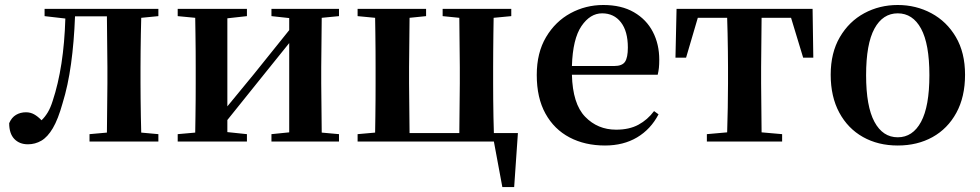

<svg xmlns="http://www.w3.org/2000/svg" viewBox="-20 -572 3960 776"><path d="M411.1 0H341.8V-29.8L412.1 -36.1L414.1 -234.9V-300.8L412.1 -505.9H283.2Q279.3 -402.3 267.1 -314Q254.9 -225.6 232.9 -154.8Q214.8 -89.8 193.6 -54Q172.4 -18.1 147.2 -3.4Q122.1 11.2 92.8 11.2Q58.6 11.2 37.8 -10.5Q17.1 -32.2 17.1 -74.2Q26.9 -97.2 44.7 -107.7Q62.5 -118.2 85 -118.2Q103 -118.2 117.9 -109.9Q132.8 -101.6 147.9 -85.9Q162.1 -99.6 173.1 -117.9Q184.1 -136.2 192.9 -164.1Q238.3 -300.8 244.1 -497.1L160.2 -506.8V-536.1H620.1V-506.8L550.8 -500Q549.8 -471.2 549.3 -435.5Q548.8 -399.9 548.3 -364.5Q547.9 -329.1 547.9 -300.8V-234.9Q547.9 -207 548.3 -171.6Q548.8 -136.2 549.3 -100.6Q549.8 -64.9 550.8 -36.1L620.1 -29.8V0Z M1077.1 -506.8V-536.1H1350.1V-506.8L1280.3 -500L1278.3 -300.8V-234.9L1280.3 -36.1L1350.1 -29.8V0H1077.1V-29.8L1148.9 -37.1V-397.9L1036.1 -257.8L898.9 -86.9V-38.1L978 -29.8V0H698.2V-29.8L769 -36.1Q769.5 -64.9 770 -100.6Q770.5 -136.2 770.8 -171.6Q771 -207 771 -234.9V-300.8Q771 -329.1 770.8 -364.5Q770.5 -399.9 770 -435.5Q769.5 -471.2 769 -500L698.2 -506.8V-536.1H978V-506.8L898.9 -498V-142.1L1007.3 -273.9L1148.9 -450.2V-499Z M1425.3 0V-29.8L1496.1 -36.1Q1496.6 -64.9 1497.1 -100.6Q1497.6 -136.2 1497.8 -171.6Q1498 -207 1498 -234.9V-300.8Q1498 -329.1 1497.8 -364.5Q1497.6 -399.9 1497.1 -435.5Q1496.6 -471.2 1496.1 -500L1425.3 -506.8V-536.1H1702.1V-506.8L1635.3 -500L1633.3 -300.8V-234.9L1635.3 -34.2H1836.4L1838.4 -234.9V-300.8L1836.4 -500L1769 -506.8V-536.1H2046.4V-506.8L1975.1 -500Q1974.6 -471.2 1974.1 -435.3Q1973.6 -399.4 1973.4 -364Q1973.1 -328.6 1973.1 -300.8V-234.9Q1973.1 -206.5 1973.4 -170.4Q1973.6 -134.3 1974.4 -98.4Q1975.1 -62.5 1976.1 -34.2H2073.2L2058.1 184.1H2010.3L1976.1 0Z M2425.3 16.1Q2344.2 16.1 2282 -16.6Q2219.7 -49.3 2184.6 -112.8Q2149.4 -176.3 2149.4 -269Q2149.4 -358.9 2187 -422.1Q2224.6 -485.4 2285.9 -518.6Q2347.2 -551.8 2418.5 -551.8Q2491.7 -551.8 2542.2 -522.5Q2592.8 -493.2 2618.7 -443.1Q2644.5 -393.1 2644.5 -331.1Q2644.5 -312 2643.1 -297.9Q2641.6 -283.7 2638.2 -270H2291.5Q2294.4 -152.3 2345 -100.1Q2395.5 -47.9 2470.2 -47.9Q2523.4 -47.9 2560.3 -67.9Q2597.2 -87.9 2623.5 -123L2641.6 -109.9Q2609.9 -49.3 2554.7 -16.6Q2499.5 16.1 2425.3 16.1ZM2291.5 -305.2H2462.4Q2494.6 -305.2 2506.1 -322.3Q2517.6 -339.4 2517.6 -379.9Q2517.6 -445.8 2489.5 -481.9Q2461.4 -518.1 2413.6 -518.1Q2365.2 -518.1 2330.1 -466.6Q2294.9 -415 2291.5 -305.2Z M2918 0H2836.9V-29.8L2918.9 -37.1Q2920.4 -80.6 2921.4 -136.7Q2922.4 -192.9 2922.4 -234.9V-300.8Q2922.4 -329.1 2921.9 -364.5Q2921.4 -399.9 2920.7 -435.8Q2919.9 -471.7 2918.9 -500H2800.3L2752.9 -338.9H2710L2714.4 -536.1H3264.2L3267.1 -338.9H3226.1L3177.2 -500H3058.1L3056.2 -300.8V-234.9L3058.1 -37.1L3141.1 -29.8V0Z M3608.4 16.1Q3528.8 16.1 3467.8 -18.3Q3406.7 -52.7 3372.1 -116.9Q3337.4 -181.2 3337.4 -270Q3337.4 -358.9 3374.5 -422.1Q3411.6 -485.4 3473.1 -518.6Q3534.7 -551.8 3608.4 -551.8Q3682.1 -551.8 3744.1 -518.6Q3806.2 -485.4 3843.3 -422.4Q3880.4 -359.4 3880.4 -270Q3880.4 -180.2 3845.2 -116Q3810.1 -51.8 3748.8 -17.8Q3687.5 16.1 3608.4 16.1ZM3608.4 -17.1Q3668.9 -17.1 3702.6 -79.6Q3736.3 -142.1 3736.3 -268.1Q3736.3 -394.5 3702.6 -456.3Q3668.9 -518.1 3608.4 -518.1Q3547.9 -518.1 3514.2 -456.3Q3480.5 -394.5 3480.5 -268.1Q3480.5 -142.1 3514.2 -79.6Q3547.9 -17.1 3608.4 -17.1Z"/></svg>

Font: Source Han Serif TW
Style: Bold
Weight: 700
Designer: Ryoko NISHIZUKA Ë•øÂ°öÊ∂ºÂ≠ê (kana & ideographs); Frank Grie√ühammer (Latin, Greek & Cyrillic); Wenlong ZHANG Âº†ÊñáÈæô 
Foundry: Adobe
Version: Version 2.003;hotconv 1.1.1;makeotfexe 2.6.0